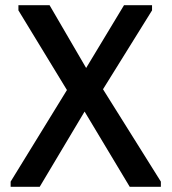

<svg xmlns="http://www.w3.org/2000/svg" viewBox="-20 -720 661 740"><path d="M21 -20 238 -373 51 -680V-700H171L312 -458L458 -700H566V-680L377 -376L600 -20V0H480L306 -290L133 0H21Z"/></svg>

Font: Tilda Sans Semibold
Style: Regular
Weight: 600
Designer: ParaType Ltd
Foundry: ParaType Ltd
Version: Version 1.009